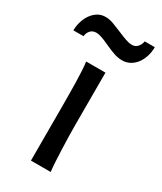

<svg xmlns="http://www.w3.org/2000/svg" viewBox="-214 -777 710 843"><g transform="rotate(30 141.5 -355.0)"><path d="M183.1 -231.9Q183.1 -208.5 183.8 -176.5Q184.6 -144.5 185.8 -111.8Q187 -79.1 188.7 -49.3Q190.4 -19.5 192.9 0H92.8V-258.8Q92.8 -294.4 92.5 -329.1Q92.3 -363.8 91.6 -394.8Q90.8 -425.8 89.4 -452.4Q87.9 -479 85.4 -498H183.1ZM-31.7 -588.4Q-31.7 -610.8 -25.1 -632.6Q-18.6 -654.3 -6.6 -671.6Q5.4 -689 22.7 -699.7Q40 -710.4 62 -710.4Q72.3 -710.4 82 -708.5Q91.8 -706.5 101.8 -702.9Q111.8 -699.2 122.8 -694.6Q133.8 -689.9 146.5 -685.1Q159.7 -679.7 170.2 -675.3Q180.7 -670.9 189.7 -668Q198.7 -665 206.5 -663.3Q214.4 -661.6 222.2 -661.6Q239.3 -661.6 250.2 -673.8Q261.2 -686 263.7 -703.1H314.9Q314.9 -679.7 308.3 -657.7Q301.8 -635.7 289.3 -618.7Q276.9 -601.6 258.8 -591.3Q240.7 -581.1 218.3 -581.1Q198.7 -581.1 179 -587.6Q159.2 -594.2 136.7 -604.5Q108.4 -617.7 91.6 -623.8Q74.7 -629.9 61 -629.9Q43 -629.9 32.2 -618.2Q21.5 -606.4 19.5 -588.4Z"/></g></svg>

Font: Andika Compact
Style: Regular
Weight: 400
Designer: Victor Gaultney, Annie Olsen, Julie Remington, Don Collingsworth, Eric Hays, Becca Hirsbrunner
Foundry: SIL International
Version: Version 5.000 ; LnSpcTght